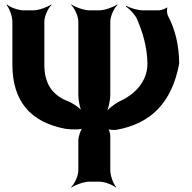

<svg xmlns="http://www.w3.org/2000/svg" viewBox="-20 -574 855 853"><path d="M328 51V183C328 207 311 244 296 257L298 259C314 247 354 233 378 233H420C444 233 481 247 494 259L496 257C484 244 470 207 470 183V31C470 20 465 0 458 -5L456 -2C462 3 485 4 496 3C648 -24 743 -115 776 -291C776 -377 756 -448 726 -504C722 -513 720 -533 724 -539L721 -541C717 -535 695 -528 685 -528H616C591 -528 557 -539 541 -548L539 -545C554 -536 579 -510 588 -491C614 -431 634 -365 635 -291C635 -206 571 -151 512 -124C487 -112 458 -88 448 -71L451 -69C461 -86 470 -127 470 -154V-478C470 -502 487 -539 502 -552L500 -554C484 -542 444 -528 420 -528H378C354 -528 314 -542 298 -554L296 -552C311 -539 328 -502 328 -478V-151C328 -127 336 -89 345 -73L349 -75C339 -91 308 -114 280 -125C212 -152 177 -203 177 -286V-478C177 -502 194 -539 209 -552L207 -554C191 -542 151 -528 127 -528H85C61 -528 24 -542 11 -554L9 -552C21 -539 35 -502 35 -478V-288C35 -124 115 -32 269 -2C291 2 341 3 353 -5L350 -9C339 -1 328 32 328 51Z"/></svg>

Font: Asimov
Style: EdgeWide
Weight: 500
Designer: Google
Version: Version 2.000980: 2014